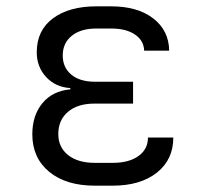

<svg xmlns="http://www.w3.org/2000/svg" viewBox="-20 -578 640 606"><path d="M336 8H279Q188 8 135 -36Q82 -80 82 -154Q82 -214 114 -252.5Q146 -291 202 -296V-300Q155 -303 125.5 -335Q96 -367 96 -413Q96 -482 147 -520Q198 -558 284 -558H331Q414 -558 463.5 -520Q513 -482 514 -418H435Q434 -450 406 -469Q378 -488 331 -488H284Q235 -488 206.5 -465Q178 -442 178 -403Q178 -365 205 -342.5Q232 -320 280 -320H400V-251H278Q225 -251 194.5 -225Q164 -199 164 -155Q164 -113 195 -88.5Q226 -64 279 -64H336Q387 -64 417 -85.5Q447 -107 447 -144H527Q527 -74 475 -33Q423 8 336 8Z"/></svg>

Font: Pitagon Sans Mono Light
Style: Regular
Weight: 300
Monospace: yes
Designer: Travis Tran
Foundry: Pitagon
Version: Version 1.001; ttfautohint (v1.8.4.7-5d5b);gftools[0.9.26]